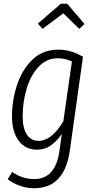

<svg xmlns="http://www.w3.org/2000/svg" viewBox="-20 -799 509 1025"><path d="M423 -496 353 3Q325 206 162 206Q124 206 87 193Q50 180 21 158L45 119Q99 157 163 157Q278 157 298 2L310 -84Q282 -44 250.5 -22Q219 0 178 0Q115 0 79.5 -48Q44 -96 44 -178Q44 -262 70.5 -344Q97 -426 152.5 -480Q208 -534 291 -534Q359 -534 423 -496ZM101 -180Q101 -115 123 -81Q145 -47 187 -47Q255 -47 318 -151L364 -471Q326 -488 289 -488Q227 -488 184.5 -441Q142 -394 121.5 -323Q101 -252 101 -180ZM207 -645 182 -673 305 -779H339L431 -671L403 -645L318 -728Z"/></svg>

Font: Fira Sans Extra Condensed Light
Style: Italic
Weight: 300
Width: 3
Italic angle: -8°
Designer: Carrois Corporate & Edenspiekermann AG
Foundry: Carrois Corporate GbR & Edenspiekermann AG
Version: Version 4.203